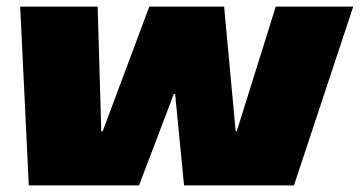

<svg xmlns="http://www.w3.org/2000/svg" viewBox="-20 -560 1087 580"><path d="M41 -540H275L286 -163H290L431 -540H657L692 -163H695L813 -540H1047L868 0H536L509 -276H505L400 0H67Z"/></svg>

Font: Pathway Extreme SemiCondensed Black
Style: Italic
Weight: 900
Width: 4
Italic angle: -8°
Version: Version 1.001;gftools[0.9.26]